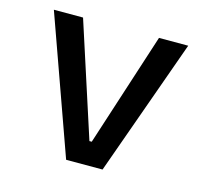

<svg xmlns="http://www.w3.org/2000/svg" viewBox="-82 -610 749 701"><g transform="rotate(15 293.0 -259.0)"><path d="M224.1 0H361.8L546.9 -517.6H436.5L297.4 -87.9H288.6L149.4 -517.6H39.1Z"/></g></svg>

Font: Cascadia Code PL
Style: Regular
Weight: 400
Monospace: yes
Designer: Aaron Bell
Foundry: Saja Typeworks
Version: Version 2404.023